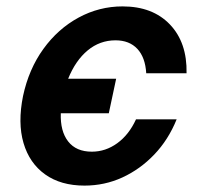

<svg xmlns="http://www.w3.org/2000/svg" viewBox="-20 -568 640 600"><path d="M244 12Q170 12 121 -23Q72 -58 53.5 -121Q35 -184 52 -268Q70 -352 115.5 -415Q161 -478 225.5 -513Q290 -548 363 -548Q457 -548 511 -491.5Q565 -435 563 -339H437Q434 -389 409 -415.5Q384 -442 341 -442Q292 -442 254 -410.5Q216 -379 193 -322H343L320 -214H170Q168 -158 193 -126Q218 -94 267 -94Q310 -94 346.5 -120.5Q383 -147 405 -195H532Q506 -131 462 -85Q418 -39 362.5 -13.5Q307 12 244 12Z"/></svg>

Font: Geist Mono
Style: Bold Italic
Weight: 700
Italic angle: -12°
Monospace: yes
Designer: Basement.studio, Andrés Briganti, Mateo Zaragoza
Foundry: Basement.studio, Vercel, Andrés Briganti, Guido Ferreyra, Mateo Zaragoza
Version: Version 1.500; ttfautohint (v1.8.4.7-5d5b)